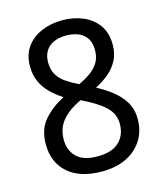

<svg xmlns="http://www.w3.org/2000/svg" viewBox="-110 -808 771 902"><g transform="rotate(-15 275.5 -357.5)"><path d="M276 10Q169 10 110.5 -41.5Q52 -93 52 -182Q52 -255 92.5 -300.5Q133 -346 190 -374Q158 -395 132 -420Q106 -445 90.5 -478Q75 -511 75 -554Q75 -611 103 -649Q131 -687 177 -706Q223 -725 276 -725Q331 -725 376.5 -706Q422 -687 449.5 -649Q477 -611 477 -553Q477 -510 460 -477.5Q443 -445 414.5 -421Q386 -397 349 -378Q387 -358 421.5 -331.5Q456 -305 478 -269.5Q500 -234 500 -186Q500 -126 471.5 -82Q443 -38 393 -14Q343 10 276 10ZM274 -64Q343 -64 378 -97Q413 -130 413 -185Q413 -235 375 -270Q337 -305 263 -340Q202 -311 170.5 -273Q139 -235 139 -181Q139 -129 171.5 -96.5Q204 -64 274 -64ZM277 -414Q309 -429 334.5 -447Q360 -465 375 -490Q390 -515 390 -550Q390 -600 359.5 -625.5Q329 -651 275 -651Q241 -651 215.5 -639.5Q190 -628 176 -605.5Q162 -583 162 -550Q162 -514 177 -489.5Q192 -465 218 -447.5Q244 -430 277 -414Z"/></g></svg>

Font: bangla115
Style: Regular
Weight: 400
Designer: Jelle Bosma - Monotype Design Team
Foundry: Monotype Imaging Inc.
Version: Version 2.003